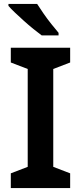

<svg xmlns="http://www.w3.org/2000/svg" viewBox="-20 -957 412 977"><path d="M337 0H35V-75L121 -108V-606L35 -639V-714H337V-639L251 -606V-108L337 -75ZM169 -937Q183 -915 202 -887.5Q221 -860 241.5 -834.5Q262 -809 278 -790V-777H192Q174 -790 150 -809.5Q126 -829 101.5 -851Q77 -873 56 -893Q35 -913 23 -927V-937Z"/></svg>

Font: Noto Sans Adlam Unjoined SemiBold
Style: Regular
Weight: 600
Version: Version 3.001